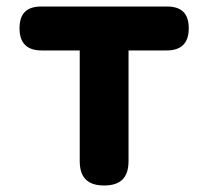

<svg xmlns="http://www.w3.org/2000/svg" viewBox="-20 -570 640 590"><path d="M225 -415H108Q74 -415 57 -432Q40 -449 40 -483Q40 -517 56.5 -533.5Q73 -550 107 -550H493Q527 -550 543.5 -533.5Q560 -517 560 -483Q560 -449 543 -432Q526 -415 492 -415H375V-75Q375 -37 356.5 -18.5Q338 0 300 0Q262 0 243.5 -18.5Q225 -37 225 -75Z"/></svg>

Font: Maple Mono NL ExtraBold
Style: Regular
Weight: 800
Monospace: yes
Designer: subframe7536
Version: Version 7.000